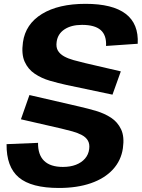

<svg xmlns="http://www.w3.org/2000/svg" viewBox="-20 -840 724 981"><path d="M281 120.4Q139.9 120.4 76.1 66.6Q12.3 12.8 13.6 -103.5L174.4 -110.1Q173.5 -49.1 205.5 -18.1Q237.5 12.9 301.4 12.9Q339.4 12.9 368 1.8Q396.7 -9.3 414.4 -29.8Q432.2 -50.3 435.7 -78.5Q439.1 -104.6 428.9 -121.9Q418.7 -139.2 398 -150.1Q377.4 -161 350.3 -168.6Q323.1 -176.3 292.7 -183.3L86.9 -230.5L130.4 -354.4L388.1 -294.9Q429.7 -285.4 471.8 -272.9Q514 -260.4 547.6 -238.4Q581.2 -216.3 598.8 -179Q616.4 -141.7 607.9 -82.6Q598.9 -19.9 556.7 26Q514.5 71.8 444.3 96.1Q374.1 120.4 281 120.4ZM319.5 -406Q277.9 -415 235 -427.5Q192.1 -440 157.7 -463.1Q123.3 -486.1 106 -524.7Q88.7 -563.2 97.2 -623.9Q110.2 -717.1 194.5 -768.8Q278.8 -820.4 417.1 -820.4Q555.3 -820.4 622.2 -769.3Q689.1 -718.2 683.6 -616.4L521.8 -605.2Q524.8 -659.8 494.5 -686.4Q464.3 -712.9 398.8 -712.9Q344 -712.9 309.4 -689.9Q274.8 -666.9 269.4 -625.9Q265.5 -598.8 275.9 -581.2Q286.4 -563.7 307.3 -552.1Q328.2 -540.5 356.1 -532.8Q384 -525.1 415.4 -517.6L597.3 -475.3L554.7 -356.4Z"/></svg>

Font: Pathway Extreme 8pt Thin
Style: Italic
Weight: 100
Italic angle: -8°
Designer: Eduardo Rodriguez Tunni
Foundry: Eduardo Rodriguez Tunni
Version: Version 1.000